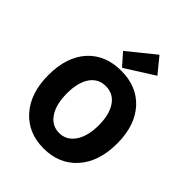

<svg xmlns="http://www.w3.org/2000/svg" viewBox="-281 -1181 1348 1348"><g transform="rotate(45 393.0 -506.5)"><path d="M146 -90Q52 -195 52 -376Q52 -556 146 -659Q238 -758 393 -758Q548 -758 640 -658Q734 -555 734 -376Q734 -195 640 -90Q547 14 393 14Q239 14 146 -90ZM509 -204Q552 -267 552 -376Q552 -483 509 -545Q467 -605 393 -605Q319 -605 277 -545Q235 -484 235 -376Q235 -267 277 -204Q320 -140 393 -140Q466 -140 509 -204ZM303 -865 503 -1027 597 -912 382 -776Z"/></g></svg>

Font: KaiGen Gothic KR Heavy
Style: Heavy
Weight: 900
Designer: Ryoko NISHIZUKA  (kana & ideographs); Paul D. Hunt (Latin, Greek & Cyrillic); Wenlong ZHANG  (bopomofo); Sandoll Communi
Foundry: Adobe Systems Incorporated
Version: Version 1.002 March 28, 2018